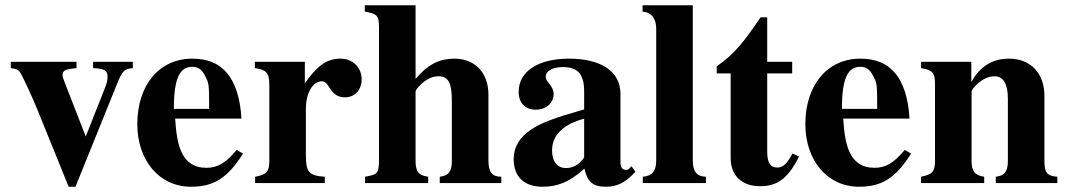

<svg xmlns="http://www.w3.org/2000/svg" viewBox="-20 -696 4057 730"><path d="M485 -461H334V-437C377 -435 389 -428 389 -404C389 -392 386 -378 378 -359L306 -177L227 -380C219 -400 218 -404 218 -411C218 -426 228 -432 253 -435L271 -437V-461H21V-437C43 -434 49 -431 55 -423C64 -411 101 -331 121 -282L241 14H267L427 -382C446 -428 454 -434 485 -437Z M880 -126C839 -77 808 -58 765 -58C667 -58 652 -150 646 -245H898C894 -319 876 -382 839 -423C810 -455 769 -473 711 -473C586 -473 502 -373 502 -224C502 -87 585 14 706 14C791 14 844 -17 904 -112ZM775 -282H641C641 -402 665 -442 711 -442C740 -442 752 -425 766 -395C775 -376 775 -355 775 -303Z M1139 -461H949V-437C992 -431 1004 -420 1004 -373V-84C1004 -43 994 -32 950 -24V0H1215V-24C1154 -28 1143 -42 1143 -106V-283C1143 -342 1169 -387 1204 -387C1212 -387 1221 -382 1232 -364C1249 -336 1266 -326 1292 -326C1329 -326 1355 -354 1355 -394C1355 -440 1321 -473 1274 -473C1224 -473 1186 -447 1139 -379Z M1886 0V-24C1851 -24 1837 -41 1837 -87V-337C1837 -416 1789 -473 1707 -473C1654 -473 1609 -454 1560 -396V-676H1367V-652C1413 -643 1421 -639 1421 -591V-89C1421 -33 1413 -33 1368 -24V0H1608V-24C1571 -29 1560 -44 1560 -85V-348C1560 -352 1567 -362 1577 -372C1599 -394 1623 -406 1647 -406C1686 -406 1698 -380 1698 -309V-85C1698 -44 1686 -28 1652 -24V0Z M2381 -64 2371 -54C2368 -51 2365 -50 2360 -50C2346 -50 2339 -61 2339 -78V-339C2339 -425 2265 -473 2143 -473C2030 -473 1952 -427 1952 -347C1952 -305 1976 -279 2017 -279C2057 -279 2085 -305 2085 -339C2085 -353 2079 -365 2066 -381C2057 -391 2055 -398 2055 -404C2055 -428 2084 -441 2120 -441C2179 -441 2201 -412 2201 -348V-280C2085 -247 2038 -229 2000 -204C1955 -174 1933 -136 1933 -92C1933 -18 1979 14 2043 14C2101 14 2147 -5 2202 -55C2213 -4 2235 14 2284 14C2327 14 2358 -2 2396 -43ZM2201 -97C2179 -66 2155 -57 2131 -57C2101 -57 2079 -80 2079 -124C2079 -182 2121 -223 2201 -245Z M2664 0V-24C2631 -25 2614 -41 2614 -87V-676H2423V-652C2458 -649 2475 -624 2475 -587V-87C2475 -43 2458 -27 2424 -24V0Z M2993 -112C2973 -74 2957 -59 2936 -59C2908 -59 2897 -79 2897 -119V-417H2992V-461H2897V-630H2872C2814 -546 2777 -493 2705 -444V-417H2758V-95C2758 -28 2801 12 2870 12C2937 12 2977 -19 3018 -101Z M3420 -126C3379 -77 3348 -58 3305 -58C3207 -58 3192 -150 3186 -245H3438C3434 -319 3416 -382 3379 -423C3350 -455 3309 -473 3251 -473C3126 -473 3042 -373 3042 -224C3042 -87 3125 14 3246 14C3331 14 3384 -17 3444 -112ZM3315 -282H3181C3181 -402 3205 -442 3251 -442C3280 -442 3292 -425 3306 -395C3315 -376 3315 -355 3315 -303Z M4000 0V-24C3961 -27 3951 -39 3951 -84V-331C3951 -418 3898 -473 3816 -473C3756 -473 3708 -446 3674 -386H3673V-461H3482V-437C3526 -430 3535 -419 3535 -376V-87C3535 -45 3527 -33 3482 -24V0H3722V-24C3685 -29 3674 -47 3674 -84V-348C3674 -352 3681 -362 3691 -372C3713 -394 3737 -406 3761 -406C3795 -406 3812 -377 3812 -321V-84C3812 -44 3800 -28 3766 -24V0Z"/></svg>

Font: STIXGeneral
Style: Bold
Weight: 700
Designer: MicroPress Inc., with final additions and corrections provided by Coen Hoffman, Elsevier (retired)
Version: Version 1.1.0